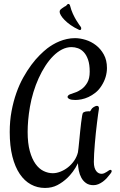

<svg xmlns="http://www.w3.org/2000/svg" viewBox="-20 -892 610 973"><path d="M455.6 -71.8Q455.6 -54.7 459 -43.2Q462.4 -31.7 468 -24.7Q473.6 -17.6 480.5 -14.4Q487.3 -11.2 494.6 -11.2Q502 -11.2 508.8 -14.4Q515.6 -17.6 521.2 -21.2Q526.9 -24.9 531.5 -28.1Q536.1 -31.2 539.6 -31.2Q545.9 -31.2 545.9 -23.9Q545.9 -21.5 543.7 -17.8Q541.5 -14.2 539.6 -11.7Q531.2 -0.5 521.7 10Q512.2 20.5 501.2 28.6Q490.2 36.6 478.3 41.5Q466.3 46.4 453.6 46.4Q430.7 46.4 415.8 35.6Q400.9 24.9 392.1 8.5Q383.3 -7.8 379.4 -27.3Q375.5 -46.9 375 -64.9Q362.8 -40 349.1 -22Q335.4 -3.9 321.8 9.3Q298.3 31.7 270.8 46.1Q243.2 60.5 208 60.5Q169.4 60.5 136.7 42.7Q104 24.9 80.1 -10.5Q56.2 -45.9 42.7 -99.1Q29.3 -152.3 29.3 -223.1Q29.3 -279.3 38.6 -328.9Q47.9 -378.4 63 -421.1Q78.1 -463.9 97.9 -499.3Q117.7 -534.7 138.9 -563.2Q160.2 -591.8 181.2 -612.5Q202.1 -633.3 219.7 -647Q232.4 -656.7 248 -666Q263.7 -675.3 281.5 -682.6Q299.3 -689.9 319.1 -694.3Q338.9 -698.7 360.4 -698.7Q385.7 -698.7 414.1 -689.9Q442.4 -681.2 466.3 -662.8Q490.2 -644.5 506.1 -615.7Q522 -586.9 522 -547.4Q522 -525.4 515.4 -502.4Q508.8 -479.5 493.7 -456.1Q480.5 -435.5 463.4 -422.1Q446.3 -408.7 428.5 -400.4Q410.6 -392.1 393.1 -388.7Q375.5 -385.3 361.8 -385.3Q341.8 -385.3 332 -390.1Q322.3 -395 322.3 -400.9Q322.3 -403.8 325.4 -407.7Q328.6 -411.6 335 -414.1Q342.8 -417.5 359.1 -422.6Q375.5 -427.7 392.3 -439.5Q409.2 -451.2 421.9 -472.4Q434.6 -493.7 434.6 -528.8Q434.6 -565.4 426.3 -589.4Q418 -613.3 404.8 -627.4Q391.6 -641.6 375.2 -647.5Q358.9 -653.3 342.3 -653.3Q317.9 -653.3 294.4 -641.4Q271 -629.4 249.8 -608.2Q228.5 -586.9 209.7 -557.9Q190.9 -528.8 175.8 -495.4Q160.6 -461.9 149.4 -425Q138.2 -388.2 131.8 -351.1Q125.5 -314.5 122.8 -283Q120.1 -251.5 120.1 -223.6Q120.1 -166 131.1 -126.2Q142.1 -86.4 159.9 -61.5Q177.7 -36.6 200.7 -25.4Q223.6 -14.2 247.6 -14.2Q266.1 -14.2 286.1 -22Q306.2 -29.8 324 -43.7Q341.8 -57.6 355.5 -77.1Q369.1 -96.7 375 -120.1Q376 -126 377.9 -142.6Q379.9 -159.2 381.8 -180.7Q383.8 -202.1 386.2 -225.8Q388.7 -249.5 391.1 -269.8Q393.6 -290 396 -304.2Q398.4 -318.4 400.9 -320.8Q402.8 -322.3 406.7 -324.2Q409.7 -325.7 414.8 -326.9Q419.9 -328.1 427.7 -328.1Q429.2 -328.1 431.2 -327.9Q433.1 -327.6 435.1 -327.6Q436 -327.6 437.5 -329.1Q439 -330.6 439.9 -332.5Q441.4 -334.5 442.9 -337.9Q444.3 -340.8 447.5 -343.8Q450.7 -346.7 454.8 -349.4Q459 -352.1 463.4 -353.8Q467.8 -355.5 471.7 -355.5Q475.6 -355.5 478.5 -352.8Q481.4 -350.1 481.4 -343.8Q481.4 -340.3 481 -337.9Q479.5 -330.1 477.1 -312.3Q474.6 -294.4 471.7 -270.5Q468.8 -246.6 465.8 -219.2Q462.9 -191.9 460.7 -164.8Q458.5 -137.7 457 -113.5Q455.6 -89.4 455.6 -71.8ZM389.6 -755.4Q391.6 -752 391.6 -748Q391.6 -744.6 389.9 -742.2Q388.2 -739.7 384.8 -739.7Q382.8 -739.7 379.9 -741.2Q356.4 -752 338.1 -764.9Q319.8 -777.8 307.4 -790.5Q294.9 -803.2 288.6 -814.2Q282.2 -825.2 282.2 -832Q282.2 -838.9 286.4 -843.3Q290.5 -847.7 306.2 -857.9Q308.6 -859.9 310.8 -860.4Q313 -860.8 315.4 -863.3Q318.4 -866.2 320.8 -869.1Q323.2 -872.1 326.2 -872.1Q333 -872.1 335.4 -862.3Q340.8 -840.8 349.1 -822.8Q357.4 -804.7 365.7 -790.8Q374 -776.9 380.6 -767.8Q387.2 -758.8 389.6 -755.4Z"/></svg>

Font: Engagement
Style: Regular
Weight: 400
Designer: Astigmatic (AOETI)
Foundry: Astigmatic (AOETI)
Version: Version 1.000